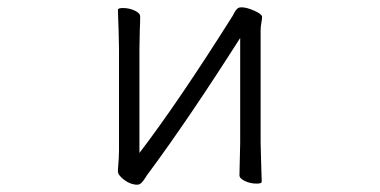

<svg xmlns="http://www.w3.org/2000/svg" viewBox="-20 -498 1040 526"><path d="M390 -28Q385 -22 378.5 -11.5Q372 -1 367 3.5Q362 8 356 8Q338 8 320.5 -5Q303 -18 303 -29V-31Q306 -67 306 -86V-364L305 -413L303 -471Q303 -476 317 -476Q334 -476 349 -469Q364 -462 364 -453Q364 -432 363 -417L362 -364V-79Q467 -216 617 -454Q619 -458 623 -465Q627 -472 631 -475Q635 -478 641 -478Q656 -478 677 -468.5Q698 -459 698 -452Q698 -446 696 -435.5Q694 -425 694 -415V-106L695 -68L697 0Q697 5 683 5Q666 5 651 -2Q636 -9 636 -18L638 -106V-394Q498 -174 390 -28Z"/></svg>

Font: JyunsaiKaai Light
Style: Regular
Weight: 300
Designer: Fontworks Inc.
Version: Version 0.030;April 7, 2024;FontCreator 14.0.0.2901 64-bit